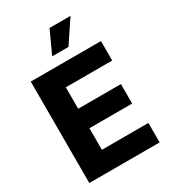

<svg xmlns="http://www.w3.org/2000/svg" viewBox="-220 -1045 1036 1159"><g transform="rotate(-30 298.0 -465.5)"><path d="M53.7 -707H543V-571.3H219.7V-421.9H517.6V-286.1H219.7V-135.7H543.9V0H53.7ZM313.5 -930.7H460L355.5 -774.4H242.2Z"/></g></svg>

Font: Pretendard JP ExtraBold
Style: Regular
Weight: 800
Designer: Base glyphs from Inter by Rasmus Andersson; Hangeul glyphs from Noto Sans CJK(Source Han Sans) by Jang Soo-young and Kan
Foundry: Kil Hyung-jin
Version: Version 1.309